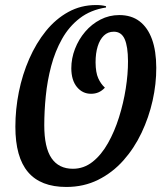

<svg xmlns="http://www.w3.org/2000/svg" viewBox="-20 -720 654 762"><path d="M243.3 22Q141.3 22 91.2 -37.1Q41 -96.2 41 -217.2Q41 -286.3 54.9 -355.4Q68.8 -424.5 96.2 -486.8Q123.5 -549 162.3 -597Q201.2 -645 251.2 -672.5Q301.2 -700 361 -700Q372.8 -700 382.3 -698.9Q391.8 -697.8 400.8 -695.3V-690.3Q339.7 -680.8 296.8 -647.8Q253.8 -614.8 226.2 -565.5Q198.5 -516.2 183.1 -457.8Q167.7 -399.3 161.7 -338.8Q155.7 -278.3 155.7 -223Q155.7 -134.3 184.5 -92.2Q213.3 -50.2 269.3 -50.2Q312.7 -50.2 347.5 -77.8Q382.3 -105.3 408.5 -151.8Q434.7 -198.2 452.3 -254.4Q470 -310.7 479.1 -368.6Q488.2 -426.5 488 -477.3Q487.8 -535.5 474.8 -564.8Q461.7 -594.2 431.7 -594.2Q408.3 -594.2 392.3 -578.8Q376.3 -563.5 367.8 -536.2Q359.3 -509 359.3 -472.2Q359.7 -432 369.8 -409.7Q379.8 -387.3 396.3 -372Q384.2 -359.2 370.8 -353.5Q357.5 -347.8 341.2 -347.8Q307.5 -347.8 285.3 -374.7Q263.2 -401.5 263 -449Q263 -488.2 277.6 -526Q292.2 -563.8 318.1 -594.2Q344 -624.5 378.7 -642.3Q413.3 -660.2 453.2 -660.2Q501.7 -660.2 534 -635.4Q566.3 -610.7 583.2 -564.3Q600 -518 600.2 -451.2Q600.5 -387.3 585.7 -320.8Q570.8 -254.2 541.7 -192.8Q512.5 -131.3 469.5 -83.1Q426.5 -34.8 369.6 -6.4Q312.7 22 243.3 22Z"/></svg>

Font: Sansita Swashed Light
Style: Regular
Weight: 300
Designer: Pablo Cosgaya
Foundry: Omnibus-Type
Version: Version 1.003